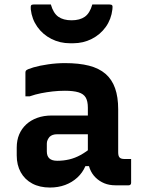

<svg xmlns="http://www.w3.org/2000/svg" viewBox="-20 -831 640 861"><path d="M510 -341Q510 -316 510 -292.5Q510 -269 510 -244.5Q510 -220 510 -195.5Q510 -171 510 -148Q510 -140 511.5 -134Q513 -128 517 -124Q520 -121 525.5 -119.5Q531 -118 538 -118Q541 -118 543.5 -118Q546 -118 549 -118H568Q568 -91 568 -64.5Q568 -38 568 -11Q568 -6 565 -3Q562 0 557 0Q552 0 532.5 0Q513 0 498 0Q470 0 448 -9Q426 -18 409 -34.5Q392 -51 383 -74Q374 -97 374 -126Q374 -157 374 -189Q374 -221 374 -252Q374 -269 374 -284.5Q374 -300 374 -316Q374 -332 374 -348Q374 -377 364.5 -393.5Q355 -410 332 -417Q309 -424 271 -424Q243 -424 216.5 -421Q190 -418 164.5 -413Q139 -408 113 -399H94Q94 -426 94 -453Q94 -480 94 -506Q94 -510 95 -512Q96 -514 97 -515Q103 -521 130.5 -529Q158 -537 196 -542.5Q234 -548 271 -548Q334 -548 379 -536.5Q424 -525 453 -500Q482 -475 496 -435.5Q510 -396 510 -341ZM190 -152Q190 -131 201.5 -120.5Q213 -110 237 -110Q264 -110 290 -116Q316 -122 341.5 -136Q367 -150 393 -172V-86H363Q350 -56 326.5 -34.5Q303 -13 272 -1.5Q241 10 204 10Q158 10 124.5 -8Q91 -26 73 -58.5Q55 -91 55 -134V-169Q55 -202 66 -228Q77 -254 97.5 -273Q118 -292 147 -302.5Q176 -313 212 -313Q247 -313 280.5 -313Q314 -313 344.5 -313Q375 -313 402 -313Q411 -313 415.5 -297Q420 -281 421 -261.5Q422 -242 422 -229Q390 -229 360 -229Q330 -229 299.5 -229Q269 -229 237 -229Q225 -229 216.5 -226Q208 -223 202 -217Q197 -211 193.5 -203.5Q190 -196 190 -187ZM301 -740Q338 -740 360.5 -756Q383 -772 394 -811Q413 -811 431.5 -811Q450 -811 470 -811Q480 -811 483 -807Q486 -803 484 -789Q479 -745 454.5 -710.5Q430 -676 391.5 -656.5Q353 -637 308 -637H294Q249 -637 210.5 -656.5Q172 -676 147.5 -710.5Q123 -745 118 -789Q117 -803 119.5 -807Q122 -811 132 -811Q152 -811 170.5 -811Q189 -811 208 -811Q219 -772 241.5 -756Q264 -740 301 -740Z"/></svg>

Font: Recursive Monospace
Style: Bold
Weight: 700
Version: Version 1.047